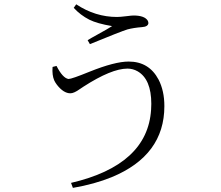

<svg xmlns="http://www.w3.org/2000/svg" viewBox="-20 -825 1040 904"><path d="M227.5 -509.8 246.1 -514.6Q275.4 -457 302.7 -453.1Q317.4 -453.1 401.4 -487.3Q520.5 -535.2 585.9 -535.2Q681.6 -535.2 726.6 -450.2Q753.9 -397.5 753.9 -325.2Q753.9 -93.8 506.8 8.8Q425.8 42 323.2 59.6L314.5 36.1Q674.8 -47.9 691.4 -308.6Q692.4 -322.3 692.4 -335.9Q692.4 -452.1 627.9 -489.3Q605.5 -502 580.1 -502Q504.9 -502 373 -417Q367.2 -413.1 355.5 -405.3Q328.1 -385.7 311.5 -385.7Q279.3 -385.7 248 -425.8Q239.3 -437.5 235.4 -446.3Q224.6 -470.7 227.5 -509.8ZM507.8 -702.1Q437.5 -713.9 400.4 -732.4Q358.4 -753.9 327.1 -788.1L338.9 -804.7Q428.7 -745.1 531.2 -745.1Q544.9 -745.1 577.1 -749Q600.6 -752 608.4 -752Q661.1 -752 675.8 -727.5Q678.7 -721.7 678.7 -715.8Q676.8 -699.2 648.4 -697.3Q609.4 -694.3 580.1 -686.5Q550.8 -677.7 403.3 -617.2L392.6 -635.7Q408.2 -645.5 440.4 -663.1Q490.2 -690.4 507.8 -702.1Z"/></svg>

Font: GenYoMin JP Light
Style: Regular
Weight: 300
Version: Version 1.001;PS 1;hotconv 16.6.51;makeotf.lib2.5.65220 DEVE